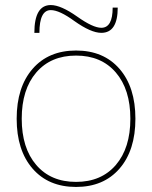

<svg xmlns="http://www.w3.org/2000/svg" viewBox="-20 -730 602 760"><path d="M116 -600Q116 -710 181 -710Q221 -710 286 -664Q348 -620 381 -620Q426 -620 426 -700H446Q446 -600 381 -600Q340 -600 274 -647Q215 -690 181 -690Q136 -690 136 -600ZM109 -62.5Q46 -135 46 -260Q46 -385 109 -457.5Q172 -530 281 -530Q390 -530 453 -457.5Q516 -385 516 -260Q516 -135 453 -62.5Q390 10 281 10Q172 10 109 -62.5ZM123.5 -77Q181 -10 281 -10Q381 -10 438.5 -77Q496 -144 496 -260Q496 -376 438.5 -443Q381 -510 281 -510Q181 -510 123.5 -443Q66 -376 66 -260Q66 -144 123.5 -77Z"/></svg>

Font: M PLUS 1p Thin
Style: Regular
Weight: 250
Version: Version 1.062